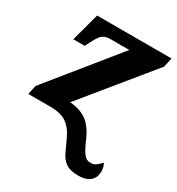

<svg xmlns="http://www.w3.org/2000/svg" viewBox="-184 -651 926 1006"><g transform="rotate(30 279.0 -148.0)"><path d="M442 240Q392 240 366 222Q340 204 325 172Q310 140 291 99Q269 50 234 25Q199 0 133 0H1L13 -55L344 -464H228Q189 -464 170 -436.5Q151 -409 131 -366H62L108 -536H558L546 -480L213 -72Q276 -67 315.5 -38Q355 -9 384 58Q405 107 421.5 128.5Q438 150 462 150Q481 150 493 142Q505 134 524 114Q532 128 534 140Q536 152 536 164Q535 199 511 219.5Q487 240 442 240Z"/></g></svg>

Font: Noto Serif ExtraBold
Style: Italic
Weight: 800
Italic angle: -12°
Designer: Monotype Design Team
Foundry: Monotype Imaging Inc.
Version: Version 2.013